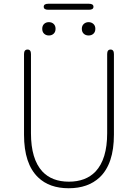

<svg xmlns="http://www.w3.org/2000/svg" viewBox="-20 -990 734 1023"><path d="M183 -45Q108 -117 108 -272V-702Q108 -726 127 -726Q145 -726 145 -702V-280Q145 -142 206 -76Q257 -22 347 -22Q437 -22 489 -76Q551 -142 551 -280V-702Q551 -726 569 -726Q587 -726 587 -702V-272Q587 -117 511 -45Q449 13 346 13Q243 13 183 -45ZM240.5 -801Q225 -801 215 -810.5Q205 -820 205 -836.5Q205 -853 215 -862.5Q225 -872 240.5 -872Q256 -872 266 -862.5Q276 -853 276 -836.5Q276 -820 266 -810.5Q256 -801 240.5 -801ZM452 -801Q436 -801 426 -810.5Q416 -820 416 -836.5Q416 -853 426.5 -862.5Q437 -872 452 -872Q467 -872 477.5 -862.5Q488 -853 488 -836.5Q488 -820 478 -810.5Q468 -801 452 -801ZM237 -938Q213 -938 213 -954Q213 -970 237 -970H454Q478 -970 478 -954Q478 -938 454 -938Z"/></svg>

Font: Resource Han Rounded KR ExtraLight
Style: Regular
Weight: 250
Designer: Cyano Hao (round all glyphs); Ryoko NISHIZUKA 西塚涼子 (kana, bopomofo & ideographs); Paul D. Hunt (Latin, Greek & Cyrillic)
Foundry: Cyano Hao
Version: 0.990